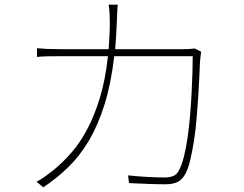

<svg xmlns="http://www.w3.org/2000/svg" viewBox="-20 -791 1040 820"><path d="M839 -570 812 -584Q804 -583 793 -582Q782 -581 761 -581H472Q474 -609 476 -638Q478 -667 479 -698Q480 -716 480.5 -735Q481 -754 483 -771H444Q447 -754 448 -734Q449 -714 449 -697Q449 -666 447.5 -637Q446 -608 444 -581H236Q207 -581 183 -582Q159 -583 138 -585V-548Q160 -550 181.5 -550.5Q203 -551 237 -551H441Q430 -450 406.5 -373Q383 -296 352 -238Q321 -180 284 -138Q247 -96 209 -65Q194 -53 173.5 -38Q153 -23 136 -15L165 9Q222 -29 271.5 -77Q321 -125 360 -191Q399 -257 426.5 -345Q454 -433 468 -551H803Q803 -525 802 -484.5Q801 -444 798.5 -397Q796 -350 792 -300.5Q788 -251 781.5 -205.5Q775 -160 765.5 -122.5Q756 -85 744 -63Q735 -45 719 -39Q703 -33 684 -33Q614 -33 527 -42L531 -9Q573 -7 613.5 -5.5Q654 -4 686 -4Q718 -4 738 -13.5Q758 -23 772 -49Q784 -71 793 -109.5Q802 -148 809 -193.5Q816 -239 820 -289Q824 -339 827 -384.5Q830 -430 831.5 -467Q833 -504 834 -525Q835 -536 836 -546Q837 -556 839 -570Z"/></svg>

Font: Spoqa Han Sans Neo Thin
Style: Regular
Weight: 100
Designer: [Spoqa Han Sans Neo] Dong-huui Kim  Younghwa Kang  Yujin Lee  [Noto Sans] Ryoko NISHIZUKA  (kana & ideographs); Paul D. 
Foundry: Spoqa (http://www.spoqa-han-sans.com)
Version: Version 1.100;hotconv 1.0.109;makeotfexe 2.5.65596